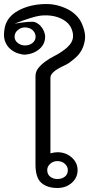

<svg xmlns="http://www.w3.org/2000/svg" viewBox="-27 -930 462 955"><path d="M358.9 -84.2Q358.9 -46 330 -20.5Q301 5 258.4 5Q207.9 5 178.7 -20.5Q149.5 -46 149.5 -111.9V-550Q149.5 -573.8 163.4 -591.1Q177.2 -608.4 197.8 -623.5Q218.3 -638.6 240.3 -649.8Q262.4 -660.9 277.2 -671.3Q314.4 -695.5 327.7 -718.8Q341.1 -742.1 334.2 -770.3Q326.2 -804 300.5 -823.3Q274.8 -842.6 241.3 -849.5Q207.9 -856.4 172.5 -852Q137.1 -847.5 45.5 -812.4Q130.2 -826.2 146.3 -820Q162.4 -813.9 173.8 -802Q185.1 -790.1 191.3 -775.2Q197.5 -760.4 197.5 -747.5Q197.5 -710.4 168.8 -685.9Q140.1 -661.4 96.5 -657.9Q84.2 -657.9 63.1 -664.4Q42.1 -670.8 23.5 -686.9Q5 -703 -3.2 -728.5Q-11.4 -754 -3 -794.6Q8.9 -847.5 64.6 -877.7Q120.3 -907.9 195.5 -909.9Q226.2 -910.9 255.4 -904Q284.7 -897 311.1 -883.4Q337.6 -869.8 357.4 -847.8Q377.2 -825.7 387.1 -794.6Q399.5 -760.4 395.3 -731.7Q391.1 -703 379 -680.9Q366.8 -658.9 349.3 -643.6Q331.7 -628.2 316.8 -617.3Q305 -609.4 289.6 -602.5Q274.3 -595.5 259.7 -586.9Q245 -578.2 234.4 -567.1Q223.8 -555.9 223.8 -541.6V-167.3Q244.1 -172.8 258.4 -172.8Q301 -172.8 330 -146.5Q358.9 -120.3 358.9 -84.2ZM150 -747.5Q150 -766.8 134.9 -780.2Q119.8 -793.6 96.5 -793.6Q77.2 -793.6 61.4 -780.2Q45.5 -766.8 45.5 -747.5Q45.5 -728.7 61.4 -716.3Q77.2 -704 96.5 -704Q119.8 -704 134.9 -716.3Q150 -728.7 150 -747.5ZM310.4 -84.2Q310.4 -101.5 295.8 -115.1Q281.2 -128.7 258.4 -128.7Q237.1 -128.7 222.5 -115.1Q207.9 -101.5 207.9 -84.2Q207.9 -62.9 222.8 -51.2Q237.6 -39.6 258.4 -39.6Q280.7 -39.6 295.5 -51.2Q310.4 -62.9 310.4 -84.2Z"/></svg>

Font: Shan Wanhai
Style: Regular
Weight: 400
Designer: Khon Soe Zaw Thu
Foundry: Shan Unicode
Version: Version 1.00 June 3, 2017, initial release